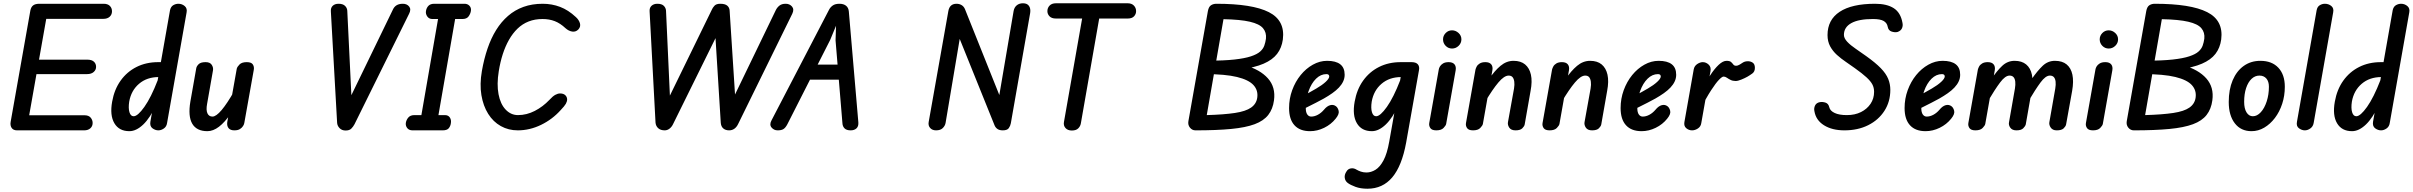

<svg xmlns="http://www.w3.org/2000/svg" viewBox="-20 -795 14715 1171"><path d="M84 0Q61 0 51 -15Q41 -30 45 -52L165 -730Q169 -752 182 -762Q195 -772 220 -772H612Q637 -772 650 -759Q663 -746 663 -726Q663 -706 649 -693Q635 -680 610 -680H262L158 -92H495Q521 -92 533 -77.5Q545 -63 545 -45Q545 -25 531 -12.5Q517 0 493 0ZM150 -343 166 -431H515Q539 -431 552.5 -419Q566 -407 566 -387Q566 -369 551.5 -356Q537 -343 511 -343Z M769 5Q706 5 677.5 -43.5Q649 -92 664 -175Q677 -249 715.5 -303Q754 -357 812.5 -386.5Q871 -416 945 -416H982L969 -325H948Q876 -325 828 -284Q780 -243 768 -175Q762 -135 769.5 -110.5Q777 -86 795 -86Q820 -86 860.5 -143Q901 -200 942 -306L933 -157Q896 -76 853.5 -35.5Q811 5 769 5ZM946 0Q927 0 910 -12.5Q893 -25 897 -52L1017 -733Q1022 -755 1037 -763.5Q1052 -772 1068 -772Q1090 -772 1106.5 -758Q1123 -744 1118 -719L999 -45Q996 -23 979.5 -11.5Q963 0 946 0Z M1245 5Q1179 5 1152.5 -40.5Q1126 -86 1141 -175L1177 -379Q1179 -391 1191.5 -403.5Q1204 -416 1234 -416Q1261 -416 1271.5 -399.5Q1282 -383 1279 -366L1243 -161Q1236 -124 1245 -104Q1254 -84 1276 -84Q1298 -84 1331.5 -123.5Q1365 -163 1410 -242L1389 -104Q1351 -49 1315.5 -22Q1280 5 1245 5ZM1409 0Q1385 0 1374 -13.5Q1363 -27 1366 -50L1424 -376Q1427 -388 1441 -402Q1455 -416 1485 -416Q1513 -416 1522 -402Q1531 -388 1528 -370L1470 -45Q1469 -37 1462.5 -26.5Q1456 -16 1443.5 -8Q1431 0 1409 0Z M2088 1Q2065 1 2051 -13.5Q2037 -28 2036 -47L1998 -724Q1996 -747 2009 -759.5Q2022 -772 2045 -772Q2071 -772 2084 -759.5Q2097 -747 2098 -730L2124 -194L2115 -198L2376 -736Q2384 -754 2399 -763Q2414 -772 2437 -772Q2462 -772 2475.5 -755Q2489 -738 2475 -711L2142 -37Q2134 -22 2122.5 -10.5Q2111 1 2088 1Z M2541 -41 2661 -733 2765 -732 2645 -41ZM2496 0Q2475 0 2464 -13.5Q2453 -27 2455 -45Q2458 -64 2470.5 -78.5Q2483 -93 2508 -93H2693Q2714 -93 2723.5 -78.5Q2733 -64 2730 -45Q2728 -27 2717.5 -13.5Q2707 0 2680 0ZM2617 -679Q2597 -679 2586 -694.5Q2575 -710 2578 -728Q2581 -747 2593 -759.5Q2605 -772 2629 -772H2813Q2832 -772 2843.5 -759.5Q2855 -747 2852 -728Q2849 -710 2837.5 -694.5Q2826 -679 2800 -679Z M3138 0Q3081 0 3034.5 -26Q2988 -52 2957.5 -100.5Q2927 -149 2916 -215Q2905 -281 2919 -362Q2932 -436 2953.5 -499Q2975 -562 3006 -612Q3037 -662 3078.5 -698Q3120 -734 3172.5 -753Q3225 -772 3290 -772Q3346 -772 3396 -753Q3446 -734 3492 -691Q3511 -674 3517 -653Q3523 -632 3507 -615Q3491 -599 3469.5 -602.5Q3448 -606 3429 -623Q3397 -653 3363.5 -666Q3330 -679 3289 -679Q3242 -679 3204 -664Q3166 -649 3136.5 -620.5Q3107 -592 3084.5 -552.5Q3062 -513 3046.5 -465Q3031 -417 3022 -361Q3009 -281 3020.5 -220.5Q3032 -160 3064 -126.5Q3096 -93 3139 -93Q3192 -93 3241.5 -118.5Q3291 -144 3331 -186Q3351 -208 3366.5 -216.5Q3382 -225 3396 -225Q3416 -225 3427 -215Q3438 -205 3439 -190Q3439 -176 3431 -162Q3423 -148 3400 -124Q3349 -67 3280 -33.5Q3211 0 3138 0Z M4034 0Q4009 0 3994.5 -13Q3980 -26 3978 -47L3942 -724Q3940 -747 3953.5 -759.5Q3967 -772 3989 -772Q4016 -772 4028.5 -759.5Q4041 -747 4042 -730L4067 -183L4053 -186L4322 -737Q4326 -747 4337 -759.5Q4348 -772 4373 -772Q4402 -772 4415.5 -760.5Q4429 -749 4430 -730L4465 -186L4449 -190L4712 -734Q4720 -750 4734 -761Q4748 -772 4772 -772Q4796 -772 4810.5 -755Q4825 -738 4812 -711L4482 -39Q4473 -20 4459 -10Q4445 0 4427 0Q4405 0 4391.5 -11.5Q4378 -23 4376 -45L4342 -593L4357 -589L4085 -38Q4077 -21 4063.5 -10.5Q4050 0 4034 0Z M4723 0Q4700 0 4685.5 -17.5Q4671 -35 4686 -62L5036 -735Q5044 -751 5059 -761.5Q5074 -772 5100 -772Q5125 -772 5140 -760Q5155 -748 5157 -725L5215 -49Q5217 -25 5204 -12.5Q5191 0 5168 0Q5143 0 5131 -12Q5119 -24 5118 -43L5076 -549L5079 -638L5043 -551L4782 -37Q4771 -16 4758.5 -8Q4746 0 4723 0ZM4862 -309 4907 -401H5132L5141 -309Z M5689 0Q5666 0 5653 -14.5Q5640 -29 5644 -51L5764 -728Q5768 -750 5780.5 -761Q5793 -772 5814 -772Q5831 -772 5844.5 -764Q5858 -756 5865 -740L6085 -190L6070 -187L6162 -728Q6166 -750 6181 -762.5Q6196 -775 6219 -775Q6245 -775 6256 -758.5Q6267 -742 6263 -716L6145 -43Q6142 -27 6132.5 -13.5Q6123 0 6096 0Q6076 0 6064 -8Q6052 -16 6046 -30L5823 -583L5838 -586L5747 -45Q5744 -28 5730 -14Q5716 0 5689 0Z M6517 1Q6492 1 6478.5 -14Q6465 -29 6469 -51L6589 -734H6693L6572 -42Q6569 -25 6556 -12Q6543 1 6517 1ZM6420 -682Q6394 -682 6381 -695.5Q6368 -709 6368 -727Q6368 -747 6381.5 -761Q6395 -775 6420 -775H6858Q6882 -775 6895.5 -761Q6909 -747 6909 -727Q6909 -709 6896.5 -695.5Q6884 -682 6858 -682Z M7271 0Q7251 0 7237.5 -16.5Q7224 -33 7228 -56L7347 -728Q7352 -754 7366 -763Q7380 -772 7399 -772Q7618 -772 7718.5 -721Q7819 -670 7804 -554Q7797 -503 7769 -466.5Q7741 -430 7686.5 -406.5Q7632 -383 7546 -371.5Q7460 -360 7336 -360L7350 -425Q7446 -425 7509 -432Q7572 -439 7609.5 -451.5Q7647 -464 7665.5 -480.5Q7684 -497 7691 -517Q7698 -537 7701 -559Q7705 -597 7683 -623Q7661 -649 7603 -662.5Q7545 -676 7442 -678L7340 -93Q7445 -96 7511.5 -106Q7578 -116 7610.5 -139Q7643 -162 7648 -200Q7654 -244 7625 -276Q7596 -308 7524.5 -325.5Q7453 -343 7329 -343L7344 -425Q7475 -425 7570 -398Q7665 -371 7713 -317Q7761 -263 7750 -183Q7743 -130 7715 -94Q7687 -58 7632 -37.5Q7577 -17 7488.5 -8.5Q7400 0 7271 0Z M7970 5Q7908 5 7875 -31Q7842 -67 7842 -136Q7842 -193 7861 -245Q7880 -297 7912.5 -337Q7945 -377 7987 -400.5Q8029 -424 8074 -424Q8127 -424 8154 -403Q8181 -382 8181 -339Q8181 -318 8172 -298.5Q8163 -279 8146 -261Q8129 -243 8105.5 -226.5Q8082 -210 8054 -194Q8034 -183 8006 -168.5Q7978 -154 7947.5 -139Q7917 -124 7889 -111L7904 -197Q7916 -204 7934 -213.5Q7952 -223 7972 -234.5Q7992 -246 8008 -255Q8044 -276 8065.5 -296Q8087 -316 8087 -329Q8087 -335 8083 -339Q8079 -343 8070 -343Q8035 -343 8006.5 -315Q7978 -287 7961 -239.5Q7944 -192 7944 -134Q7944 -110 7953 -97Q7962 -84 7977 -84Q7997 -84 8017.5 -95Q8038 -106 8055 -126Q8073 -148 8092.5 -153.5Q8112 -159 8128 -147Q8140 -138 8144.5 -118.5Q8149 -99 8126 -71Q8098 -36 8056 -15.5Q8014 5 7970 5Z M8347 5Q8284 5 8255.5 -43.5Q8227 -92 8242 -175Q8255 -249 8293.5 -303Q8332 -357 8390.5 -386.5Q8449 -416 8523 -416H8560L8547 -325H8526Q8454 -325 8406 -284Q8358 -243 8346 -175Q8340 -135 8347.5 -110.5Q8355 -86 8373 -86Q8398 -86 8438.5 -143Q8479 -200 8520 -306L8511 -157Q8474 -76 8431.5 -35.5Q8389 5 8347 5ZM8320 356Q8278 356 8247 344.5Q8216 333 8200 321Q8184 309 8181.5 289.5Q8179 270 8192 251Q8201 235 8219 232Q8237 229 8254 240Q8264 246 8279.5 251.5Q8295 257 8314 257Q8342 257 8369 240.5Q8396 224 8418 183Q8440 142 8453 68L8539 -416H8589Q8616 -416 8627.5 -402.5Q8639 -389 8634 -365L8556 75Q8530 217 8471.5 286.5Q8413 356 8320 356Z M8740 0Q8713 0 8703.5 -14Q8694 -28 8697 -45L8755 -371Q8756 -379 8762 -389.5Q8768 -400 8781 -408Q8794 -416 8815 -416Q8840 -416 8851 -402.5Q8862 -389 8858 -366L8800 -39Q8798 -29 8784 -14.5Q8770 0 8740 0ZM8836 -499Q8813 -499 8797 -515.5Q8781 -532 8781 -555Q8781 -577 8797 -593.5Q8813 -610 8836 -610Q8858 -610 8875.5 -594Q8893 -578 8893 -555Q8893 -532 8876 -515.5Q8859 -499 8836 -499Z M8964 0Q8937 0 8927.5 -14Q8918 -28 8921 -45L8979 -371Q8981 -379 8986.5 -389.5Q8992 -400 9005 -408Q9018 -416 9039 -416Q9064 -416 9075 -402.5Q9086 -389 9082 -366L9024 -39Q9022 -29 9008 -14.5Q8994 0 8964 0ZM9223 0Q9196 0 9185 -16.5Q9174 -33 9177 -50L9214 -255Q9218 -279 9215.5 -297Q9213 -315 9205 -324.5Q9197 -334 9181 -334Q9154 -334 9118.5 -292Q9083 -250 9038 -174L9060 -311Q9095 -363 9131.5 -393.5Q9168 -424 9211 -424Q9255 -424 9281.5 -402Q9308 -380 9317 -339.5Q9326 -299 9315 -241L9279 -36Q9277 -25 9264.5 -12.5Q9252 0 9223 0Z M9431 0Q9404 0 9394.5 -14Q9385 -28 9388 -45L9446 -371Q9448 -379 9453.5 -389.5Q9459 -400 9472 -408Q9485 -416 9506 -416Q9531 -416 9542 -402.5Q9553 -389 9549 -366L9491 -39Q9489 -29 9475 -14.5Q9461 0 9431 0ZM9690 0Q9663 0 9652 -16.5Q9641 -33 9644 -50L9681 -255Q9685 -279 9682.5 -297Q9680 -315 9672 -324.5Q9664 -334 9648 -334Q9621 -334 9585.5 -292Q9550 -250 9505 -174L9527 -311Q9562 -363 9598.5 -393.5Q9635 -424 9678 -424Q9722 -424 9748.5 -402Q9775 -380 9784 -339.5Q9793 -299 9782 -241L9746 -36Q9744 -25 9731.5 -12.5Q9719 0 9690 0Z M9992 5Q9930 5 9897 -31Q9864 -67 9864 -136Q9864 -193 9883 -245Q9902 -297 9934.5 -337Q9967 -377 10009 -400.5Q10051 -424 10096 -424Q10149 -424 10176 -403Q10203 -382 10203 -339Q10203 -318 10194 -298.5Q10185 -279 10168 -261Q10151 -243 10127.5 -226.5Q10104 -210 10076 -194Q10056 -183 10028 -168.5Q10000 -154 9969.5 -139Q9939 -124 9911 -111L9926 -197Q9938 -204 9956 -213.5Q9974 -223 9994 -234.5Q10014 -246 10030 -255Q10066 -276 10087.5 -296Q10109 -316 10109 -329Q10109 -335 10105 -339Q10101 -343 10092 -343Q10057 -343 10028.5 -315Q10000 -287 9983 -239.5Q9966 -192 9966 -134Q9966 -110 9975 -97Q9984 -84 9999 -84Q10019 -84 10039.5 -95Q10060 -106 10077 -126Q10095 -148 10114.5 -153.5Q10134 -159 10150 -147Q10162 -138 10166.5 -118.5Q10171 -99 10148 -71Q10120 -36 10078 -15.5Q10036 5 9992 5Z M10300 0Q10280 0 10264.5 -13Q10249 -26 10253 -50L10310 -372Q10314 -393 10331.5 -404.5Q10349 -416 10365 -416Q10385 -416 10401 -401Q10417 -386 10412 -360L10356 -44Q10353 -23 10335.5 -11.5Q10318 0 10300 0ZM10348 -124 10367 -256Q10386 -298 10411 -336.5Q10436 -375 10462 -399.5Q10488 -424 10510 -424Q10530 -424 10538 -416.5Q10546 -409 10551.5 -401.5Q10557 -394 10568 -394Q10579 -394 10591 -401.5Q10603 -409 10609 -413Q10621 -421 10638.5 -421.5Q10656 -422 10669.5 -413Q10683 -404 10683 -381Q10683 -358 10667 -346.5Q10651 -335 10637 -327Q10621 -318 10600 -309.5Q10579 -301 10566 -301Q10548 -301 10535 -307.5Q10522 -314 10512 -321Q10502 -328 10492 -328Q10483 -328 10464 -308.5Q10445 -289 10416 -244.5Q10387 -200 10348 -124Z M11229 0Q11154 0 11104.5 -31Q11055 -62 11046 -117Q11042 -135 11050 -151.5Q11058 -168 11079 -172Q11096 -175 11114 -169Q11132 -163 11137 -140Q11142 -119 11169.5 -106Q11197 -93 11244 -93Q11293 -93 11330 -111.5Q11367 -130 11388.5 -162Q11410 -194 11410 -235Q11410 -260 11399.5 -280Q11389 -300 11363.5 -323.5Q11338 -347 11293 -379Q11267 -398 11238 -417.5Q11209 -437 11183.5 -460Q11158 -483 11142 -512.5Q11126 -542 11126 -581Q11126 -674 11200 -723Q11274 -772 11416 -772Q11488 -772 11530 -745Q11572 -718 11583 -656Q11587 -638 11580 -622.5Q11573 -607 11553 -600Q11537 -596 11517 -602.5Q11497 -609 11493 -632Q11489 -655 11468.5 -667Q11448 -679 11403 -679Q11316 -679 11271 -654Q11226 -629 11226 -582Q11226 -562 11246 -540.5Q11266 -519 11298 -497.5Q11330 -476 11363 -452Q11419 -412 11451 -379Q11483 -346 11496 -314Q11509 -282 11509 -247Q11509 -175 11473 -119Q11437 -63 11374 -31.5Q11311 0 11229 0Z M11724 5Q11662 5 11629 -31Q11596 -67 11596 -136Q11596 -193 11615 -245Q11634 -297 11666.5 -337Q11699 -377 11741 -400.5Q11783 -424 11828 -424Q11881 -424 11908 -403Q11935 -382 11935 -339Q11935 -318 11926 -298.5Q11917 -279 11900 -261Q11883 -243 11859.5 -226.5Q11836 -210 11808 -194Q11788 -183 11760 -168.5Q11732 -154 11701.5 -139Q11671 -124 11643 -111L11658 -197Q11670 -204 11688 -213.5Q11706 -223 11726 -234.5Q11746 -246 11762 -255Q11798 -276 11819.5 -296Q11841 -316 11841 -329Q11841 -335 11837 -339Q11833 -343 11824 -343Q11789 -343 11760.5 -315Q11732 -287 11715 -239.5Q11698 -192 11698 -134Q11698 -110 11707 -97Q11716 -84 11731 -84Q11751 -84 11771.5 -95Q11792 -106 11809 -126Q11827 -148 11846.5 -153.5Q11866 -159 11882 -147Q11894 -138 11898.5 -118.5Q11903 -99 11880 -71Q11852 -36 11810 -15.5Q11768 5 11724 5Z M12028 0Q12001 0 11991.5 -14Q11982 -28 11985 -45L12043 -371Q12045 -379 12050.5 -389.5Q12056 -400 12069 -408Q12082 -416 12103 -416Q12128 -416 12139 -402.5Q12150 -389 12146 -366L12088 -39Q12086 -29 12072 -14.5Q12058 0 12028 0ZM12278 0Q12252 0 12240.5 -16.5Q12229 -33 12233 -50L12269 -255Q12273 -279 12271 -297Q12269 -315 12260.5 -324.5Q12252 -334 12236 -334Q12210 -334 12178.5 -292Q12147 -250 12102 -174L12124 -311Q12159 -363 12191.5 -393.5Q12224 -424 12267 -424Q12311 -424 12337.5 -402Q12364 -380 12372.5 -339.5Q12381 -299 12371 -241L12335 -36Q12332 -25 12319.5 -12.5Q12307 0 12278 0ZM12524 0Q12499 0 12487.5 -16.5Q12476 -33 12479 -50L12515 -255Q12519 -279 12517 -297Q12515 -315 12506.5 -324.5Q12498 -334 12482 -334Q12456 -334 12425 -292Q12394 -250 12349 -174L12370 -311Q12406 -363 12438 -393.5Q12470 -424 12513 -424Q12558 -424 12584.5 -402Q12611 -380 12619.5 -339.5Q12628 -299 12618 -241L12581 -36Q12579 -25 12566.5 -12.5Q12554 0 12524 0Z M12745 0Q12718 0 12708.5 -14Q12699 -28 12702 -45L12760 -371Q12761 -379 12767 -389.5Q12773 -400 12786 -408Q12799 -416 12820 -416Q12845 -416 12856 -402.5Q12867 -389 12863 -366L12805 -39Q12803 -29 12789 -14.5Q12775 0 12745 0ZM12841 -499Q12818 -499 12802 -515.5Q12786 -532 12786 -555Q12786 -577 12802 -593.5Q12818 -610 12841 -610Q12863 -610 12880.5 -594Q12898 -578 12898 -555Q12898 -532 12881 -515.5Q12864 -499 12841 -499Z M12994 0Q12974 0 12960.5 -16.5Q12947 -33 12951 -56L13070 -728Q13075 -754 13089 -763Q13103 -772 13122 -772Q13341 -772 13441.5 -721Q13542 -670 13527 -554Q13520 -503 13492 -466.5Q13464 -430 13409.5 -406.5Q13355 -383 13269 -371.5Q13183 -360 13059 -360L13073 -425Q13169 -425 13232 -432Q13295 -439 13332.5 -451.5Q13370 -464 13388.5 -480.5Q13407 -497 13414 -517Q13421 -537 13424 -559Q13428 -597 13406 -623Q13384 -649 13326 -662.5Q13268 -676 13165 -678L13063 -93Q13168 -96 13234.5 -106Q13301 -116 13333.5 -139Q13366 -162 13371 -200Q13377 -244 13348 -276Q13319 -308 13247.5 -325.5Q13176 -343 13052 -343L13067 -425Q13198 -425 13293 -398Q13388 -371 13436 -317Q13484 -263 13473 -183Q13466 -130 13438 -94Q13410 -58 13355 -37.5Q13300 -17 13211.5 -8.5Q13123 0 12994 0Z M13712 5Q13647 5 13610 -43Q13573 -91 13573 -173Q13573 -249 13597 -305.5Q13621 -362 13664.5 -393Q13708 -424 13766 -424Q13836 -424 13875.5 -382Q13915 -340 13915 -266Q13915 -211 13899 -162Q13883 -113 13854.5 -75.5Q13826 -38 13789.5 -16.5Q13753 5 13712 5ZM13720 -86Q13746 -86 13768.5 -110.5Q13791 -135 13804.5 -176.5Q13818 -218 13818 -266Q13818 -298 13802.5 -316Q13787 -334 13760 -334Q13733 -334 13712 -314Q13691 -294 13679 -258Q13667 -222 13667 -174Q13667 -133 13681.5 -109.5Q13696 -86 13720 -86Z M14037 0Q14019 0 14001.5 -12.5Q13984 -25 13989 -52L14109 -732Q14113 -754 14128 -763Q14143 -772 14159 -772Q14182 -772 14198.5 -758.5Q14215 -745 14210 -720L14091 -45Q14087 -23 14070.5 -11.5Q14054 0 14037 0Z M14325 5Q14262 5 14233.5 -43.5Q14205 -92 14220 -175Q14233 -249 14271.5 -303Q14310 -357 14368.5 -386.5Q14427 -416 14501 -416H14538L14525 -325H14504Q14432 -325 14384 -284Q14336 -243 14324 -175Q14318 -135 14325.5 -110.5Q14333 -86 14351 -86Q14376 -86 14416.5 -143Q14457 -200 14498 -306L14489 -157Q14452 -76 14409.5 -35.5Q14367 5 14325 5ZM14502 0Q14483 0 14466 -12.5Q14449 -25 14453 -52L14573 -733Q14578 -755 14593 -763.5Q14608 -772 14624 -772Q14646 -772 14662.5 -758Q14679 -744 14674 -719L14555 -45Q14552 -23 14535.5 -11.5Q14519 0 14502 0Z"/></svg>

Font: Edu VIC WA NT Beginner SemiBold
Style: Regular
Weight: 600
Designer: Tina and Corey Anderson
Foundry: Google for Education
Version: Version 1.003